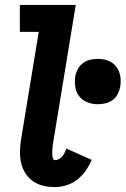

<svg xmlns="http://www.w3.org/2000/svg" viewBox="-20 -755 512 783"><path d="M204 8Q179 8 156 2.5Q133 -3 114.5 -16Q96 -29 83.5 -48.5Q71 -68 66 -91Q61 -114 61.5 -138.5Q62 -163 66 -187L138 -625H61V-735H289L196 -169Q195 -163 194.5 -157Q194 -151 193.5 -144.5Q193 -138 193 -132Q193 -126 193.5 -120Q194 -114 196.5 -108Q199 -102 205 -102Q213 -102 221 -106.5Q229 -111 234.5 -118Q240 -125 244 -133Q248 -141 251 -149L354 -103Q344 -80 329.5 -59Q315 -38 295 -22.5Q275 -7 251 0.5Q227 8 204 8ZM378 -330Q356 -330 336 -338Q316 -346 303 -362.5Q290 -379 287 -401Q284 -423 287 -445Q290 -460 298 -474.5Q306 -489 319.5 -498.5Q333 -508 348 -511.5Q363 -515 379 -515Q401 -515 421 -507.5Q441 -500 454 -483Q467 -466 470.5 -444.5Q474 -423 470 -400Q467 -385 459.5 -370.5Q452 -356 438.5 -346.5Q425 -337 409.5 -333.5Q394 -330 378 -330Z"/></svg>

Font: Iosevka Etoile Extrabold
Style: Italic
Weight: 800
Italic angle: -9°
Designer: Belleve Invis
Foundry: Belleve Invis
Version: Version 22.1.2; ttfautohint (v1.8.4)